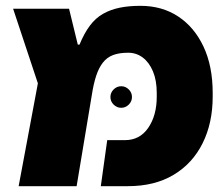

<svg xmlns="http://www.w3.org/2000/svg" viewBox="-20 -639 770 659"><path d="M44 0 110 -353 25 -609H217L247 -486H253Q269 -525 288.5 -551Q308 -577 333.5 -591.5Q359 -606 390.5 -612.5Q422 -619 462 -619Q536 -619 591.5 -582.5Q647 -546 678.5 -479Q710 -412 710 -320V-307Q710 -217 675.5 -147.5Q641 -78 576 -39Q511 0 419 0H326L348 -158H409Q460 -158 489 -200.5Q518 -243 518 -307V-320Q518 -363 505 -394Q492 -425 470 -441.5Q448 -458 420 -458Q389 -458 368 -450Q347 -442 333 -424Q319 -406 310 -378.5Q301 -351 295 -312L243 0ZM396 -269Q381 -269 370 -280Q359 -291 359 -306Q359 -321 370 -332Q381 -343 396 -343Q411 -343 422 -332Q433 -321 433 -306Q433 -291 422 -280Q411 -269 396 -269Z"/></svg>

Font: Noto Sans Hebrew Thin Black
Style: Regular
Weight: 900
Version: Version 3.001